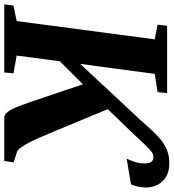

<svg xmlns="http://www.w3.org/2000/svg" viewBox="14 -814 793 876"><g transform="rotate(90 410.0 -376.5)"><path d="M-7.5 0 -2 -42 68.5 -56.5 152 -686.5 85 -699.5 90 -743H397.5L392.5 -699.5L309.5 -686.5L264 -346.5L478 -576Q515.5 -615.5 544 -648Q572.5 -680.5 598 -704Q623.5 -727.5 652 -740.2Q680.5 -753 717.5 -753Q755 -753 779.5 -738Q804 -723 816 -698.8Q828 -674.5 828 -647Q828 -628 824 -610.2Q820 -592.5 813.5 -578L696.5 -558.5Q703.5 -574 710.8 -594.8Q718 -615.5 718 -639Q718 -657 712 -668.8Q706 -680.5 687.5 -680.5Q677 -680.5 664.8 -671.5Q652.5 -662.5 635.5 -644.8Q618.5 -627 593.2 -599.8Q568 -572.5 531.5 -535.5L470.5 -472L571.5 -229Q587 -192 599.5 -163.2Q612 -134.5 623 -113.2Q634 -92 643.2 -78.8Q652.5 -65.5 661 -59.5L713.5 -42.5L707 0H508.5Q498.5 -0.5 490.2 -7.8Q482 -15 473.8 -29.8Q465.5 -44.5 456.5 -67.5Q447.5 -90.5 436.5 -123L357 -359L252 -253.5L226 -56.5L307 -42L303 0Z"/></g></svg>

Font: Merriweather 48pt ExtraBold
Style: Italic
Weight: 800
Italic angle: -7.8°
Version: Version 2.101